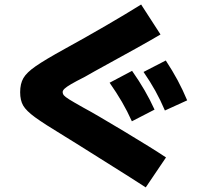

<svg xmlns="http://www.w3.org/2000/svg" viewBox="-20 -771 904 851"><path d="M318.4 -134.8 269.5 -165Q175.3 -222.2 135.7 -251Q96.2 -279.8 82.8 -303Q69.3 -326.2 69.3 -362.3Q69.3 -399.9 83.7 -424.8Q98.1 -449.7 138.2 -477.5Q178.2 -505.4 267.6 -554.7Q352.5 -601.1 448.2 -656.7Q543.9 -712.4 605.5 -751L691.4 -618.2Q622.6 -577.1 399.4 -455.1L356.4 -430.7Q315.9 -410.2 295.4 -398.2Q274.9 -386.2 266.4 -378.2Q257.8 -370.1 257.8 -363.3Q257.8 -355 263.2 -348.4Q268.6 -341.8 286.9 -330.3Q305.2 -318.8 349.6 -293.9Q399.9 -267.1 527.8 -190.2Q655.8 -113.3 715.8 -73.2L626 59.6Q560.5 17.1 483.2 -31.2Q405.8 -79.6 318.4 -134.8ZM465.8 -404.3 565.4 -457Q597.2 -411.6 620.8 -370.8Q644.5 -330.1 665 -285.2L564.5 -233.4Q544.4 -278.3 520.5 -319.3Q496.6 -360.4 465.8 -404.3ZM616.2 -452.1 714.8 -502.9Q744.6 -457.5 767.3 -415.3Q790 -373 809.6 -326.2L710.9 -281.2Q691.4 -327.1 668.5 -368.4Q645.5 -409.7 616.2 -452.1Z"/></svg>

Font: Pretendard GOV Black
Style: Regular
Weight: 900
Designer: Base glyphs from Inter by Rasmus Andersson; Hangeul glyphs from Noto Sans CJK(Source Han Sans) by Jang Soo-young and Kan
Foundry: Kil Hyung-jin
Version: Version 1.309